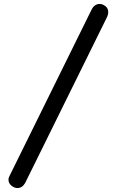

<svg xmlns="http://www.w3.org/2000/svg" viewBox="-20 -820 593 972"><path d="M68 132Q53 132 38 120Q23 108 23 90Q23 79 29 69L444 -772Q451 -786 461.5 -793Q472 -800 485 -800Q499 -800 513.5 -789Q528 -778 528 -758Q528 -747 523 -736L108 105Q101 118 91 125Q81 132 68 132Z"/></svg>

Font: Quicksand SemiBold
Style: Regular
Weight: 600
Designer: Andrew Paglinawan
Foundry: Andrew Paglinawan
Version: Version 3.004